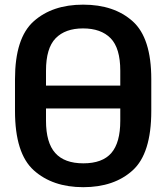

<svg xmlns="http://www.w3.org/2000/svg" viewBox="-20 -778 704 813"><path d="M332.5 14.6Q463.4 14.6 542 -56.9Q620.6 -128.4 620.6 -308.1V-442.9Q620.6 -617.2 542 -687.7Q463.4 -758.3 332 -758.3Q201.7 -758.3 122.6 -687.7Q43.5 -617.2 43.5 -442.4V-308.1Q43.5 -128.4 123 -56.9Q202.6 14.6 332.5 14.6ZM333 -86.4Q252.9 -86.4 213.9 -130.1Q174.8 -173.8 174.8 -266.6V-478.5Q174.8 -574.2 215.6 -616Q256.3 -657.7 331.5 -657.7Q407.7 -657.7 448.5 -616Q489.3 -574.2 489.3 -478.5V-266.6Q489.3 -173.8 451.4 -130.1Q413.6 -86.4 333 -86.4ZM109.4 -318.8H554.7V-415.5H109.4Z"/></svg>

Font: Roboto Flex
Style: wght 600 wdth 140 opsz 13.0 GRAD 0.00 slnt 0.00 XTRA 468 XOPQ 96 YOPQ 79 YTLC 514 YTUC 712 YTAS 750 YTDE -203.00 YTFI 738
Weight: 600
Width: 8
Designer: Berlow after Robertson
Foundry: Google
Version: Version 3.100